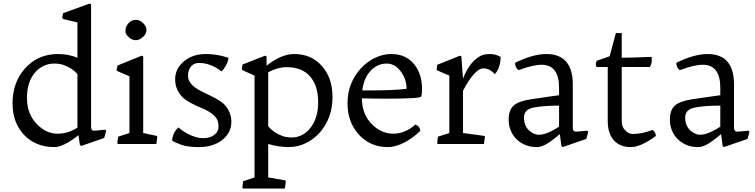

<svg xmlns="http://www.w3.org/2000/svg" viewBox="-20 -819 4292 1092"><path d="M309.6 -511.7Q368.7 -511.7 420.4 -490.7V-691.4L338.9 -710.9L333.5 -717.8L338.9 -744.1L490.2 -798.8L498 -794.4V-97.7Q498 -87.4 501.7 -81.5Q505.4 -75.7 513.2 -75.7Q521 -75.7 531.2 -76.7Q541.5 -77.6 552.7 -79.1L578.1 -81.5L584 -74.7L572.3 -34.2L441.4 11.2L434.1 4.4L426.3 -50.3Q373 -6.3 324.2 11.2Q306.2 17.6 290.5 17.6Q180.2 17.6 114.3 -54.7Q51.3 -123.5 51.3 -231.4Q51.3 -350.1 122.1 -429.7Q195.3 -511.7 309.6 -511.7ZM420.4 -93.3V-397.9Q390.6 -432.1 340.8 -449.7Q318.4 -457.5 287.4 -457.5Q256.3 -457.5 227.3 -443.6Q198.2 -429.7 177.2 -404.3Q133.3 -351.1 133.3 -262.2Q133.3 -168.5 192.4 -110.4Q244.6 -58.6 306.4 -58.6Q368.2 -58.6 420.4 -93.3Z M712.4 -607.4Q693.4 -624.5 693.4 -640.6Q693.4 -656.7 698 -667.2Q702.6 -677.7 710.4 -686.5Q728 -706.1 751.5 -706.1Q772.9 -706.1 787.6 -693.4Q813 -671.4 813 -650.9Q813 -628.9 799.6 -615Q786.1 -601.1 774.9 -595.7Q763.7 -590.3 752.7 -590.3Q741.7 -590.3 731.2 -595Q720.7 -599.6 712.4 -607.4ZM651.9 -41.5 716.3 -62.5V-385.3L648.4 -414.1L643.1 -419.9L648.4 -446.3L786.1 -502.4L794.4 -498V-62.5L872.6 -45.9L874.5 -39.1L869.1 0H650.4L647 -4.4Z M1240.2 -412.6Q1177.7 -460.9 1112.8 -460.9Q1069.3 -460.9 1054.2 -418.9Q1049.3 -406.7 1049.3 -388.2Q1049.3 -369.6 1059.8 -352.8Q1070.3 -335.9 1087.6 -322.8Q1105 -309.6 1127.4 -298.8L1172.4 -276.9Q1232.9 -247.6 1253.9 -226.6Q1295.9 -183.6 1295.9 -126.5Q1295.9 -62.5 1242.2 -21.5Q1189.9 17.6 1111.8 17.6Q1046.4 17.6 1010 4.2Q973.6 -9.3 959 -19.5Q962.4 -64.5 994.6 -94.2Q1042.5 -53.2 1097.7 -38.1Q1116.7 -33.2 1134.5 -33.2Q1152.3 -33.2 1168.2 -37.1Q1184.1 -41 1195.8 -49.8Q1222.7 -68.4 1222.7 -97.9Q1222.7 -127.4 1212.2 -144Q1201.7 -160.6 1184.3 -173.3Q1167 -186 1145 -196.3L1099.1 -216.8Q1040 -243.7 1018.6 -265.6Q976.1 -309.1 976.1 -367.7Q976.1 -429.2 1026.9 -470.7Q1076.2 -511.7 1149.9 -511.7Q1219.2 -511.7 1279.8 -489.7Q1276.4 -467.3 1264.6 -446Q1252.9 -424.8 1240.2 -412.6Z M1505.4 0V189.9L1603 207L1605.5 213.9L1600.1 253.4H1361.8L1358.4 247.1L1362.8 211.9L1427.7 189.9V-388.7L1359.4 -419.9L1355 -425.8L1359.4 -452.1L1488.3 -502.4L1496.1 -498V-445.3Q1579.6 -511.7 1652.8 -511.7Q1751.5 -511.7 1812 -442.4Q1871.1 -374.5 1871.1 -268.1Q1871.1 -148.9 1800.3 -66.9Q1766.6 -27.8 1719.7 -5.1Q1672.9 17.6 1620.6 17.6Q1568.4 17.6 1505.4 0ZM1609.4 -437Q1560.1 -437 1505.4 -408.2V-101.1Q1536.1 -63.5 1587.9 -44.9Q1610.8 -37.1 1640.9 -37.1Q1670.9 -37.1 1698.7 -51.8Q1726.6 -66.4 1746.6 -92.8Q1789.6 -149.4 1789.6 -236.8Q1789.6 -332 1742.7 -385.3Q1697.8 -437 1609.4 -437Z M2342.8 -110.8Q2368.2 -100.6 2370.6 -74.7Q2295.9 -3.9 2220.2 13.7Q2203.6 17.6 2186.5 17.6Q2084 17.6 2020 -54.7Q1956.5 -125.5 1956.5 -231.4Q1956.5 -346.7 2032.2 -429.7Q2066.9 -467.8 2112.3 -489.7Q2157.7 -511.7 2204.3 -511.7Q2251 -511.7 2283.4 -495.4Q2315.9 -479 2337.4 -451.2Q2380.4 -396.5 2380.4 -311.5Q2380.4 -287.6 2376 -270Q2370.6 -257.8 2175.3 -257.8Q2110.4 -257.8 2038.1 -259.8Q2039.1 -166.5 2098.1 -109.4Q2150.9 -58.6 2217.3 -58.6Q2283.7 -58.6 2342.8 -110.8ZM2078.6 -304.7Q2225.1 -304.7 2292.5 -314Q2292.5 -366.2 2261.2 -410.2Q2227.1 -457.5 2179.7 -457.5Q2127.9 -457.5 2090.3 -418.9Q2049.8 -378.4 2040.5 -304.7Z M2793.9 -397Q2766.1 -430.2 2728.5 -430.2Q2696.3 -430.2 2650.9 -366.2Q2631.3 -338.4 2613.3 -302.7V-62.5L2735.8 -45.9L2737.8 -39.1L2732.4 0H2469.7L2466.3 -4.4L2470.7 -41.5L2535.6 -62.5V-388.7L2467.3 -418.5L2462.9 -424.3L2467.3 -450.7L2596.2 -502.4L2604 -498L2613.3 -371.6Q2654.8 -478.5 2724.1 -505.9Q2739.7 -511.7 2768.6 -511.7Q2797.4 -511.7 2827.6 -495.6Q2825.7 -430.2 2793.9 -397Z M3255.9 -70.3Q3266.6 -70.3 3320.3 -75.7L3325.7 -68.8L3314.5 -28.8L3179.7 17.6L3172.9 10.3L3164.1 -56.2L3134.8 -32.2Q3073.2 17.6 3033.7 17.6Q2994.1 17.6 2963.6 3.7Q2933.1 -10.3 2912.6 -32.7Q2873 -76.7 2873 -139.2Q2873 -193.4 2901.9 -218.8Q2929.2 -243.7 3000.7 -254.6Q3072.3 -265.6 3113.5 -271Q3154.8 -276.4 3159.7 -277.3V-319.3Q3159.7 -450.7 3060.1 -450.7Q3010.7 -450.7 2929.2 -419.9Q2909.7 -434.1 2909.7 -461.9Q3011.2 -511.7 3086.9 -511.7Q3237.8 -511.7 3237.8 -337.9V-92.3Q3237.8 -70.3 3255.9 -70.3ZM2960 -151.4Q2960 -87.9 3012.2 -61Q3028.3 -52.7 3045.2 -52.7Q3062 -52.7 3077.4 -57.6Q3092.8 -62.5 3107.7 -69.3Q3122.6 -76.2 3136.2 -84L3159.7 -98.6V-218.3Q3074.2 -218.3 3017.1 -207.8Q2960 -197.3 2960 -151.4Z M3579.1 -57.1Q3632.8 -57.1 3690.9 -80.1Q3708.5 -69.3 3710.4 -45.9Q3624.5 17.6 3567.9 17.6Q3501.5 17.6 3466.8 -26.4Q3436.5 -64.9 3436.5 -130.9V-438H3372.6Q3368.7 -446.3 3368.7 -454.6Q3368.7 -464.8 3376 -474.1L3447.3 -499L3482.9 -630.9H3516.1V-490.7Q3570.3 -490.7 3686 -495.6Q3686 -493.2 3686.5 -490.7L3687 -478.5Q3687 -451.7 3675.3 -438H3516.1V-134.8Q3516.1 -102.1 3528.8 -85.9Q3550.8 -57.1 3579.1 -57.1Z M4172.9 -70.3Q4183.6 -70.3 4237.3 -75.7L4242.7 -68.8L4231.4 -28.8L4096.7 17.6L4089.8 10.3L4081.1 -56.2L4051.8 -32.2Q3990.2 17.6 3950.7 17.6Q3911.1 17.6 3880.6 3.7Q3850.1 -10.3 3829.6 -32.7Q3790 -76.7 3790 -139.2Q3790 -193.4 3818.8 -218.8Q3846.2 -243.7 3917.7 -254.6Q3989.3 -265.6 4030.5 -271Q4071.8 -276.4 4076.7 -277.3V-319.3Q4076.7 -450.7 3977.1 -450.7Q3927.7 -450.7 3846.2 -419.9Q3826.7 -434.1 3826.7 -461.9Q3928.2 -511.7 4003.9 -511.7Q4154.8 -511.7 4154.8 -337.9V-92.3Q4154.8 -70.3 4172.9 -70.3ZM3877 -151.4Q3877 -87.9 3929.2 -61Q3945.3 -52.7 3962.2 -52.7Q3979 -52.7 3994.4 -57.6Q4009.8 -62.5 4024.7 -69.3Q4039.6 -76.2 4053.2 -84L4076.7 -98.6V-218.3Q3991.2 -218.3 3934.1 -207.8Q3877 -197.3 3877 -151.4Z"/></svg>

Font: Trykker
Style: Regular
Weight: 400
Designer: Magnus Gaarde
Foundry: Magnus Gaarde
Version: Version 1.001